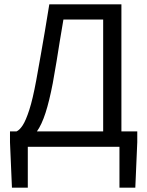

<svg xmlns="http://www.w3.org/2000/svg" viewBox="-20 -676 678 884"><path d="M223 -293Q207 -210 189.5 -156Q172 -102 150 -71H455V-586H272Q262 -530 255 -484.5Q248 -439 240.5 -394Q233 -349 223 -293ZM108 0V188H35L26 -21V-71H56Q70 -77 84.5 -99Q99 -121 115 -170.5Q131 -220 147 -307Q159 -372 168 -424.5Q177 -477 186.5 -531.5Q196 -586 207 -656H539V-71H612V-21L603 188H530V0Z"/></svg>

Font: .
Style: 
Weight: 400
Designer: Paul D. Hunt, Dalton Maag
Foundry: Dalton Maag Ltd
Version: Version 1.200